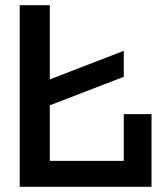

<svg xmlns="http://www.w3.org/2000/svg" viewBox="-20 -720 633 740"><path d="M125 -296V-396L457 -524V-424ZM56 0V-700H172V-100H457V-280H564V0Z"/></svg>

Font: Tektur Medium
Style: Regular
Weight: 500
Designer: Adam Jagosz
Foundry: Adam Jagosz
Version: Version 1.005;gftools[0.9.30]